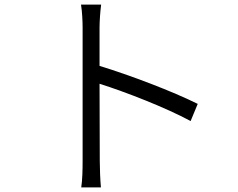

<svg xmlns="http://www.w3.org/2000/svg" viewBox="-20 -791 1040 839"><path d="M341 -87C341 -50 340 -3 335 28H421C418 -4 416 -55 416 -87L415 -425C526 -390 704 -321 813 -262L844 -337C736 -391 547 -463 415 -503V-670C415 -698 418 -741 422 -771H334C339 -741 341 -697 341 -670C341 -586 341 -139 341 -87Z"/></svg>

Font: Noto Sans HK DemiLight
Style: Regular
Weight: 350
Designer: Ryoko NISHIZUKA 西塚涼子 (kana, bopomofo & ideographs); Paul D. Hunt (Latin, Greek & Cyrillic); Sandoll Communications 산돌커뮤니
Foundry: Adobe
Version: Version 2.004;hotconv 1.0.118;makeotfexe 2.5.65603